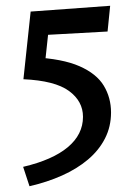

<svg xmlns="http://www.w3.org/2000/svg" viewBox="-20 -449 446 664"><path d="M94 -251Q196 -246 255 -220Q314 -194 339 -152.5Q364 -111 364 -60Q364 -11 343 30Q322 71 284 103Q246 135 194.5 158Q143 181 82 195L60 128Q162 104 214.5 60Q267 16 267 -45Q267 -99 218.5 -134.5Q170 -170 61 -175L86 -409L361 -429L352 -340L117 -327L151 -373L135 -224Z"/></svg>

Font: Ysabeau SemiBold
Style: Regular
Weight: 600
Designer: Christian Thalmann (Catharsis Fonts)
Version: Version 2.000;gftools[0.9.27.dev2+g8671c4b]